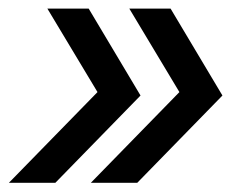

<svg xmlns="http://www.w3.org/2000/svg" viewBox="-30 -525 539 436"><path d="M-9.8 -109.9 191.4 -315.9 77.6 -505.4H171.4L289.1 -308.1L95.7 -109.9ZM176.3 -109.9 377.4 -315.9 263.7 -505.4H357.4L475.1 -308.1L281.7 -109.9Z"/></svg>

Font: Schibsted Grotesk Medium
Style: Italic
Weight: 500
Italic angle: -12°
Designer: Bakken & Baeck AS, Henrik Kongsvoll
Foundry: Schibsted ASA
Version: Version 1.100;gftools[0.9.25]